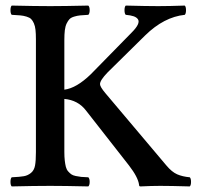

<svg xmlns="http://www.w3.org/2000/svg" viewBox="-20 -667 712 689"><path d="M22 2Q17.6 -2.4 17.6 -14.4Q17.6 -26.4 22 -30.8Q51.8 -32.2 65.7 -34.7Q79.6 -37.1 91.1 -46.4Q102.5 -55.7 105.7 -72.8Q108.9 -89.8 108.9 -121.1V-525.9Q108.9 -546.4 107.4 -559.8Q106 -573.2 101.6 -583.3Q97.2 -593.3 91.8 -598.6Q86.4 -604 75.2 -607.4Q64 -610.8 52.7 -611.8Q41.5 -612.8 22 -613.8Q17.6 -618.2 17.6 -630.4Q17.6 -642.6 22 -647Q107.9 -645 160.2 -645V0Q104 0 22 2ZM210.9 -312V-122.1Q210.9 -104 212.4 -91.1Q213.9 -78.1 216.3 -68.4Q218.8 -58.6 224.4 -52.2Q230 -45.9 235.6 -41.7Q241.2 -37.6 251.7 -35.4Q262.2 -33.2 271.5 -32.2Q280.8 -31.2 296.9 -30.8Q301.8 -26.4 301.8 -14.4Q301.8 -2.4 296.9 2Q210.9 0 160.2 0V-645Q209 -645 296.9 -647Q301.8 -642.6 301.8 -630.4Q301.8 -618.2 296.9 -613.8Q278.3 -612.8 267.8 -611.8Q257.3 -610.8 246.1 -607.4Q234.9 -604 229.5 -598.4Q224.1 -592.8 219.2 -582.8Q214.4 -572.8 212.6 -558.3Q210.9 -543.9 210.9 -522.9V-345.2Q254.4 -350.6 306.2 -400.9L452.1 -549.8Q468.8 -566.4 474.4 -578.4Q480 -590.3 475.1 -597.7Q470.2 -605 459.5 -608.6Q448.7 -612.3 431.2 -613.8Q426.8 -618.2 426.8 -630.4Q426.8 -642.6 431.2 -647Q507.3 -645 547.9 -645Q585.4 -645 643.1 -647Q647.5 -642.6 647.5 -630.4Q647.5 -618.2 643.1 -613.8Q568.4 -606 501 -540L366.2 -407.2Q338.9 -378.9 338.9 -365.2Q338.9 -355.5 357.9 -333L577.1 -73.2Q596.7 -49.8 615.7 -41.5Q634.8 -33.2 661.1 -30.8Q665.5 -26.4 665.5 -14.4Q665.5 -2.4 661.1 2Q590.8 0 555.2 0Q523.9 0 483.9 2Q479 2 479 -3.9Q475.6 -30.8 442.9 -73.2L288.1 -271Q259.8 -307.6 210.9 -312Z"/></svg>

Font: Common Serif Medium
Style: Regular
Weight: 500
Designer: Philipp H. Poll, Khaled Hosny
Foundry: Stefan Peev, Context Ltd.
Version: Version 1.026